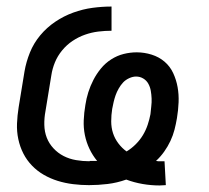

<svg xmlns="http://www.w3.org/2000/svg" viewBox="-20 -558 640 587"><path d="M468 9Q442 9 416 4.5Q390 0 366 -9Q338 1 309 4.5Q280 8 252 8Q228 8 203.5 5Q179 2 156.5 -5Q134 -12 114 -23.5Q94 -35 78 -51.5Q62 -68 51.5 -88.5Q41 -109 36 -132.5Q31 -156 32 -180.5Q33 -205 37 -230L55 -340Q60 -369 71.5 -397.5Q83 -426 103 -450Q123 -474 149 -491.5Q175 -509 204 -519.5Q233 -530 262.5 -534Q292 -538 321 -538V-464Q301 -464 280.5 -461.5Q260 -459 240 -452Q220 -445 202 -433Q184 -421 170 -404Q156 -387 148 -367.5Q140 -348 137 -328L119 -218Q115 -197 115.5 -176Q116 -155 123 -137Q130 -119 143.5 -104.5Q157 -90 174.5 -81Q192 -72 212.5 -68.5Q233 -65 254 -65Q254 -65 254 -65.5Q254 -66 254 -66Q260 -66 265.5 -66Q271 -66 277 -66Q263 -83 253.5 -103Q244 -123 239.5 -145Q235 -167 236 -190.5Q237 -214 241 -237Q244 -257 250 -276Q256 -295 265.5 -313.5Q275 -332 288.5 -348.5Q302 -365 320 -376.5Q338 -388 358 -393Q378 -398 398 -398Q421 -398 443.5 -391Q466 -384 483 -369.5Q500 -355 509.5 -334.5Q519 -314 523 -291.5Q527 -269 526 -245Q525 -221 521 -197Q518 -179 513.5 -161.5Q509 -144 501 -127Q493 -110 482 -94.5Q471 -79 457 -66Q461 -65 464 -65Q467 -65 471 -65Q474 -65 477 -65Q480 -65 483 -65L487 8Q482 8 477.5 8.5Q473 9 468 9ZM367 -95Q382 -104 395 -117Q408 -130 417 -145Q426 -160 431.5 -176.5Q437 -193 440 -209Q441 -221 442.5 -233Q444 -245 443.5 -257Q443 -269 441 -280.5Q439 -292 433.5 -302Q428 -312 418 -318Q408 -324 396 -324Q386 -324 375 -319Q364 -314 356.5 -306Q349 -298 343 -287.5Q337 -277 333.5 -267Q330 -257 327.5 -246.5Q325 -236 323 -225Q320 -206 320 -187Q320 -168 325.5 -151Q331 -134 342 -119.5Q353 -105 367 -95Z"/></svg>

Font: Iosevka Slab Extended
Style: Italic
Weight: 400
Width: 7
Italic angle: -9°
Monospace: yes
Designer: Belleve Invis
Foundry: Belleve Invis
Version: Version 11.1.0; ttfautohint (v1.8.3)